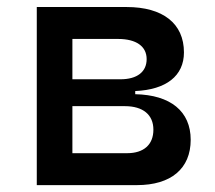

<svg xmlns="http://www.w3.org/2000/svg" viewBox="-20 -538 626 558"><path d="M86.9 0H377.9C477.1 0 534.2 -47.9 534.2 -131.8C534.2 -214.4 475.6 -262.2 373 -264.2V-273.4C462.9 -277.3 514.6 -317.4 514.6 -385.7C514.6 -469.7 453.6 -517.6 347.7 -517.6H86.9ZM190.4 -92.8V-229.5H342.8C395.5 -229.5 425.8 -204.6 425.8 -161.1C425.8 -117.7 397.9 -92.8 349.6 -92.8ZM190.4 -307.6V-424.8H323.2C376 -424.8 406.2 -403.3 406.2 -366.2C406.2 -329.1 378.4 -307.6 330.1 -307.6Z"/></svg>

Font: CaskaydiaCove Nerd Font
Style: Regular
Weight: 400
Designer: Aaron Bell
Foundry: Saja Typeworks
Version: Version 2111.1;Nerd Fonts 2.3.3